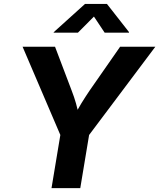

<svg xmlns="http://www.w3.org/2000/svg" viewBox="-20 -968 819 988"><path d="M245.1 0 290.5 -273.4 96.2 -727.5H263.2L348.6 -502.4Q361.8 -468.8 371.1 -435.8Q380.4 -402.8 389.2 -358.9H356.4Q378.4 -403.3 398.7 -436.3Q418.9 -469.2 441.4 -502.4L598.1 -727.5H779.3L438.5 -273.4L393.1 0ZM380.9 -799.8H255.9L256.8 -802.7L417.5 -947.8H530.3L644 -802.7L643.6 -799.8H518.6L463.4 -882.8Z"/></svg>

Font: Inter 17pt
Style: Bold Italic
Weight: 700
Italic angle: -9.3988°
Version: Version 4.001;git-66647c0bb